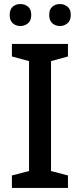

<svg xmlns="http://www.w3.org/2000/svg" viewBox="-20 -932 397 952"><path d="M317 0H39V-62L124 -84V-629L39 -652V-714H317V-652L233 -629V-84L317 -62ZM28 -858Q28 -886 43.5 -899Q59 -912 81 -912Q103 -912 119 -899Q135 -886 135 -858Q135 -830 119 -816.5Q103 -803 81 -803Q59 -803 43.5 -816.5Q28 -830 28 -858ZM224 -858Q224 -886 239.5 -899Q255 -912 277 -912Q298 -912 314.5 -899Q331 -886 331 -858Q331 -830 314.5 -816.5Q298 -803 277 -803Q255 -803 239.5 -816.5Q224 -830 224 -858Z"/></svg>

Font: Noto Sans Thai Looped Medium
Style: Regular
Weight: 500
Designer: Sasikarn Vongin, Ben Mitchell
Foundry: The Fontpad Ltd
Version: Version 1.001; ttfautohint (v1.8.4.7-5d5b)